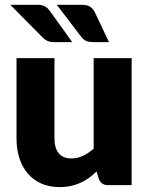

<svg xmlns="http://www.w3.org/2000/svg" viewBox="-20 -756 610 784"><path d="M517.5 -518.5V0H421.5Q392.5 0 383.5 -26L374.5 -56Q359.5 -41.5 343.5 -29.8Q327.5 -18 309.2 -9.8Q291 -1.5 269.8 3.2Q248.5 8 223.5 8Q181 8 148.2 -6.8Q115.5 -21.5 93 -48Q70.5 -74.5 59 -110.5Q47.5 -146.5 47.5 -189.5V-518.5H202.5V-189.5Q202.5 -151 220 -130Q237.5 -109 271.5 -109Q297 -109 319.2 -119.8Q341.5 -130.5 362.5 -149V-518.5ZM312 -736.5Q335.5 -736.5 347.5 -728.8Q359.5 -721 367 -706.5L425 -584H362Q344.5 -584 333.2 -588.2Q322 -592.5 312 -605L212 -736.5ZM132 -736.5Q143.5 -736.5 151.8 -734.5Q160 -732.5 166.2 -728.5Q172.5 -724.5 177.2 -719Q182 -713.5 187 -706.5L275 -584H202Q184.5 -584 174 -588.8Q163.5 -593.5 152 -605L22 -736.5Z"/></svg>

Font: Lato 2
Style: Regular
Weight: 900
Designer: Lukasz Dziedzic with Adam Twardoch and Botio Nikoltchev
Foundry: tyPoland Lukasz Dziedzic
Version: Version 2.015; 2015-08-06; http://www.latofonts.com/